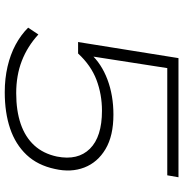

<svg xmlns="http://www.w3.org/2000/svg" viewBox="-2 -742 753 788"><g transform="rotate(90 374.0 -348.5)"><path d="M359 8Q303 8 253.5 -3.5Q204 -15 164 -36.5Q124 -58 94 -88L122 -130Q171 -85 230.5 -62Q290 -39 363 -39Q435 -39 489 -57.5Q543 -76 577 -113Q611 -150 623 -206Q640 -292 591 -341.5Q542 -391 435 -391Q368 -391 308.5 -368.5Q249 -346 200 -293H153L219 -705H708L700 -659H260L211 -344H201Q242 -389 307 -413.5Q372 -438 451 -438Q538 -438 592.5 -405.5Q647 -373 668 -318.5Q689 -264 674 -198Q659 -127 616 -81.5Q573 -36 508 -14Q443 8 359 8Z"/></g></svg>

Font: Nunito Sans 10pt Expanded ExtraLight
Style: Italic
Weight: 250
Width: 7
Italic angle: -9°
Designer: Vernon Adams
Foundry: Vernon Adams
Version: Version 3.101;gftools[0.9.27]